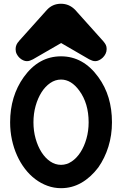

<svg xmlns="http://www.w3.org/2000/svg" viewBox="-20 -943 642 1009"><path d="M300.8 -647Q417.5 -647 496.6 -538.1Q533.2 -487.8 550.8 -428.7Q568.4 -369.6 568.4 -300.3Q568.4 -232.4 549.6 -172.1Q530.8 -111.8 496.6 -63Q457 -10.7 407.7 17.6Q358.4 45.9 300.8 45.9Q263.7 45.9 229.5 33.4Q195.3 21 165.5 -1.5Q135.7 -23.9 111.3 -55.7Q86.9 -87.4 69.6 -126Q52.2 -164.6 42.7 -208.7Q33.2 -252.9 33.2 -300.3Q33.2 -437.5 105 -538.1Q183.1 -647 300.8 -647ZM397 -466.3Q354.5 -524.9 300.8 -524.9Q270.5 -524.9 244.1 -506.8Q217.8 -488.8 198.2 -458Q178.7 -427.2 167.2 -386.5Q155.8 -345.7 155.8 -300.3Q155.8 -254.9 167.2 -214.4Q178.7 -173.8 198.2 -143.1Q217.8 -112.3 244.1 -94.5Q270.5 -76.7 300.8 -76.7Q330.6 -76.7 356.9 -94.5Q383.3 -112.3 403.1 -143.1Q422.9 -173.8 434.3 -214.4Q445.8 -254.9 445.8 -300.3Q445.8 -399.4 397 -466.3ZM226.1 -890.6Q255.9 -923.3 300.3 -923.3Q344.2 -923.3 375.5 -890.6L523.4 -725.6Q531.7 -715.8 536.1 -707Q540.5 -698.2 540.5 -685.5Q540.5 -671.9 534.7 -660.2Q528.8 -648.4 519.8 -639.9Q510.7 -631.3 500.5 -626.5Q490.2 -621.6 481.4 -621.6Q472.2 -621.6 464.8 -624.3Q457.5 -627 448.7 -631.3L301.3 -716.8Q264.6 -695.8 227.3 -674.1Q189.9 -652.3 153.3 -631.3Q144.5 -627 137.2 -624.3Q129.9 -621.6 120.6 -621.6Q111.8 -621.6 101.6 -626.2Q91.3 -630.9 82.5 -639.2Q73.7 -647.5 67.9 -658.9Q62 -670.4 62 -684.6Q62 -709 80.1 -727.1L78.6 -726.1Z"/></svg>

Font: Erica Type
Style: Bold
Weight: 700
Designer: Peter Wiegel
Foundry: Peter Wiegel
Version: Version 1.000 2010 initial release